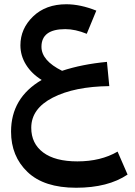

<svg xmlns="http://www.w3.org/2000/svg" viewBox="-20 -515 633 903"><path d="M533 198 580 306Q488 368 338 368Q187 368 109.5 294Q32 220 32 104Q32 -55 176 -139Q129 -168 102.5 -210.5Q76 -253 76 -302Q76 -380 135.5 -437.5Q195 -495 292 -495Q358 -495 433 -465L388 -356Q334 -378 287 -378Q175 -378 175 -295Q175 -230 272 -182Q366 -213 483 -224L494 -110Q330 -108 228.5 -56Q127 -4 127 86Q127 160 183 202Q239 244 344 244Q454 244 533 198Z"/></svg>

Font: FiraGO Medium
Style: Regular
Weight: 500
Designer: bBox Type
Foundry: bBox Type GmbH
Version: Version 1.001;PS 001.001;hotconv 1.0.88;makeotf.lib2.5.64775